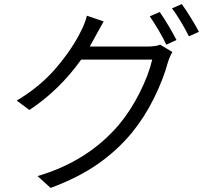

<svg xmlns="http://www.w3.org/2000/svg" viewBox="-20 -856 1040 941"><path d="M845 -660 795 -637Q781 -668 757.5 -707.5Q734 -747 714 -776L763 -797Q782 -770 805.5 -730.5Q829 -691 845 -660ZM955 -700 906 -678Q863 -762 823 -815L871 -836Q892 -807 916.5 -767Q941 -727 955 -700ZM458 -697 447 -677 420 -628H703Q743 -628 765 -637L825 -601Q813 -582 803 -551Q781 -469 735 -375.5Q689 -282 626 -205Q554 -118 458.5 -51.5Q363 15 228 65L164 7Q410 -65 563 -245Q620 -313 664.5 -401.5Q709 -490 726 -564H378Q270 -413 124 -317L62 -363Q178 -432 257 -525.5Q336 -619 377 -704Q384 -716 393 -739Q402 -762 406 -779L488 -751Z"/></svg>

Font: Sinter Normal
Style: Regular
Weight: 350
Foundry: Adobe & rsms
Version: Version 1.000